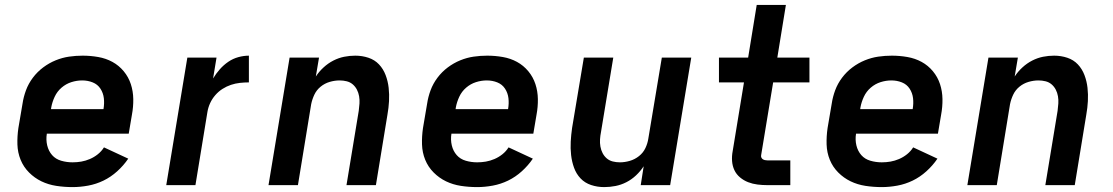

<svg xmlns="http://www.w3.org/2000/svg" viewBox="-20 -755 4540 783"><path d="M276 8Q242 8 209.5 3Q177 -2 149 -15.5Q121 -29 98.5 -51.5Q76 -74 64 -103.5Q52 -133 51 -166Q50 -199 55 -233L72 -333Q76 -360 86 -387Q96 -414 114 -438Q132 -462 156 -480Q180 -498 207 -509Q234 -520 261.5 -524Q289 -528 317 -528Q349 -528 380.5 -522.5Q412 -517 438.5 -502.5Q465 -488 484.5 -464.5Q504 -441 513.5 -412Q523 -383 523.5 -351Q524 -319 518 -287L505 -210H171Q167 -185 172.5 -162Q178 -139 192.5 -122.5Q207 -106 229.5 -99.5Q252 -93 276 -93Q294 -93 311.5 -96Q329 -99 346.5 -106.5Q364 -114 379 -126Q394 -138 404 -154L503 -108Q484 -80 458 -56.5Q432 -33 402 -18.5Q372 -4 339.5 2Q307 8 276 8ZM188 -310H402Q406 -333 403.5 -354.5Q401 -376 389.5 -393.5Q378 -411 358 -419Q338 -427 315 -427Q293 -427 271 -420Q249 -413 231 -397.5Q213 -382 203 -360.5Q193 -339 189 -317Z M658 0 744 -520H863L849 -435Q861 -455 876.5 -472.5Q892 -490 911 -503Q930 -516 952 -522Q974 -528 995 -528V-419Q977 -419 958.5 -417Q940 -415 922 -409Q904 -403 887.5 -392.5Q871 -382 858 -367Q845 -352 837 -334.5Q829 -317 826 -299L777 0Z M1075 0 1161 -520H1281L1268 -443Q1281 -463 1299.5 -480Q1318 -497 1339.5 -508Q1361 -519 1383.5 -523.5Q1406 -528 1429 -528Q1457 -528 1482.5 -519.5Q1508 -511 1525.5 -492.5Q1543 -474 1552.5 -449Q1562 -424 1565 -397Q1568 -370 1566.5 -342.5Q1565 -315 1560 -287L1513 0H1393L1443 -303Q1445 -318 1446 -333Q1447 -348 1444.5 -362.5Q1442 -377 1435.5 -389.5Q1429 -402 1418.5 -411Q1408 -420 1394 -423.5Q1380 -427 1365 -427Q1345 -427 1324.5 -421Q1304 -415 1287.5 -401.5Q1271 -388 1262 -369Q1253 -350 1249 -330L1195 0Z M1926 8Q1892 8 1859.5 3Q1827 -2 1799 -15.5Q1771 -29 1748.5 -51.5Q1726 -74 1714 -103.5Q1702 -133 1701 -166Q1700 -199 1705 -233L1722 -333Q1726 -360 1736 -387Q1746 -414 1764 -438Q1782 -462 1806 -480Q1830 -498 1857 -509Q1884 -520 1911.5 -524Q1939 -528 1967 -528Q1999 -528 2030.5 -522.5Q2062 -517 2088.5 -502.5Q2115 -488 2134.5 -464.5Q2154 -441 2163.5 -412Q2173 -383 2173.5 -351Q2174 -319 2168 -287L2155 -210H1821Q1817 -185 1822.5 -162Q1828 -139 1842.5 -122.5Q1857 -106 1879.5 -99.5Q1902 -93 1926 -93Q1944 -93 1961.5 -96Q1979 -99 1996.5 -106.5Q2014 -114 2029 -126Q2044 -138 2054 -154L2153 -108Q2134 -80 2108 -56.5Q2082 -33 2052 -18.5Q2022 -4 1989.5 2Q1957 8 1926 8ZM1838 -310H2052Q2056 -333 2053.5 -354.5Q2051 -376 2039.5 -393.5Q2028 -411 2008 -419Q1988 -427 1965 -427Q1943 -427 1921 -420Q1899 -413 1881 -397.5Q1863 -382 1853 -360.5Q1843 -339 1839 -317Z M2444 8Q2416 8 2390.5 -0.5Q2365 -9 2347.5 -27.5Q2330 -46 2321 -71Q2312 -96 2309 -123Q2306 -150 2307.5 -177.5Q2309 -205 2313 -233L2361 -520H2481L2431 -217Q2428 -202 2427 -187Q2426 -172 2428.5 -157.5Q2431 -143 2437.5 -130.5Q2444 -118 2454.5 -109Q2465 -100 2479 -96.5Q2493 -93 2508 -93Q2528 -93 2548.5 -99Q2569 -105 2586 -118.5Q2603 -132 2612 -151Q2621 -170 2624 -190L2679 -520H2799L2713 0H2593L2605 -77Q2592 -57 2574 -40Q2556 -23 2534.5 -12Q2513 -1 2490 3.5Q2467 8 2444 8Z M3109 0Q3089 0 3069 -2.5Q3049 -5 3031 -12Q3013 -19 2998 -31.5Q2983 -44 2975 -61Q2967 -78 2965.5 -98Q2964 -118 2968 -139L3014 -419H2912V-520H3031L3066 -735H3185L3150 -520H3281V-419H3133L3084 -122Q3083 -117 3085 -112.5Q3087 -108 3091 -105.5Q3095 -103 3099.5 -102Q3104 -101 3109 -101H3203V0Z M3576 8Q3542 8 3509.5 3Q3477 -2 3449 -15.5Q3421 -29 3398.5 -51.5Q3376 -74 3364 -103.5Q3352 -133 3351 -166Q3350 -199 3355 -233L3372 -333Q3376 -360 3386 -387Q3396 -414 3414 -438Q3432 -462 3456 -480Q3480 -498 3507 -509Q3534 -520 3561.5 -524Q3589 -528 3617 -528Q3649 -528 3680.5 -522.5Q3712 -517 3738.5 -502.5Q3765 -488 3784.5 -464.5Q3804 -441 3813.5 -412Q3823 -383 3823.5 -351Q3824 -319 3818 -287L3805 -210H3471Q3467 -185 3472.5 -162Q3478 -139 3492.5 -122.5Q3507 -106 3529.5 -99.5Q3552 -93 3576 -93Q3594 -93 3611.5 -96Q3629 -99 3646.5 -106.5Q3664 -114 3679 -126Q3694 -138 3704 -154L3803 -108Q3784 -80 3758 -56.5Q3732 -33 3702 -18.5Q3672 -4 3639.5 2Q3607 8 3576 8ZM3488 -310H3702Q3706 -333 3703.5 -354.5Q3701 -376 3689.5 -393.5Q3678 -411 3658 -419Q3638 -427 3615 -427Q3593 -427 3571 -420Q3549 -413 3531 -397.5Q3513 -382 3503 -360.5Q3493 -339 3489 -317Z M3925 0 4011 -520H4131L4118 -443Q4131 -463 4149.5 -480Q4168 -497 4189.5 -508Q4211 -519 4233.5 -523.5Q4256 -528 4279 -528Q4307 -528 4332.5 -519.5Q4358 -511 4375.5 -492.5Q4393 -474 4402.5 -449Q4412 -424 4415 -397Q4418 -370 4416.5 -342.5Q4415 -315 4410 -287L4363 0H4243L4293 -303Q4295 -318 4296 -333Q4297 -348 4294.5 -362.5Q4292 -377 4285.5 -389.5Q4279 -402 4268.5 -411Q4258 -420 4244 -423.5Q4230 -427 4215 -427Q4195 -427 4174.5 -421Q4154 -415 4137.5 -401.5Q4121 -388 4112 -369Q4103 -350 4099 -330L4045 0Z"/></svg>

Font: Iosevka Aile
Style: Bold Italic
Weight: 700
Italic angle: -9°
Designer: Belleve Invis
Foundry: Belleve Invis
Version: Version 28.0.1; ttfautohint (v1.8.4)